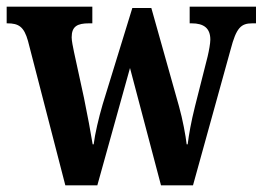

<svg xmlns="http://www.w3.org/2000/svg" viewBox="-22 -556 788 576"><path d="M62 -433 174 0H270L368 -352L461 0H557L670 -408C687 -473 701 -486 735 -486H746V-536H547V-486H553C590 -486 609 -471 609 -437C609 -426 605 -404 601 -387L563 -237C551 -189 545 -154 541 -123H538C535 -149 526 -198 515 -237L432 -532H375L286 -243C274 -202 263 -155 259 -123H256C251 -154 240 -214 230 -262L200 -400C197 -415 193 -433 193 -444C193 -477 210 -486 245 -486H255V-536H-2V-486H0C34 -486 50 -476 62 -433Z"/></svg>

Font: Noto Serif Bengali Condensed
Style: Bold
Weight: 700
Width: 3
Designer: Juan Bruce, Universal Thirst, Indian Type Foundry and the Monotype Design Team.
Foundry: Monotype Imaging Inc.
Version: Version 2.003